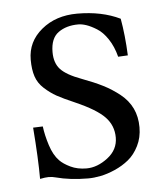

<svg xmlns="http://www.w3.org/2000/svg" viewBox="-41 -479 452 528"><g transform="rotate(-5 185.5 -215.0)"><path d="M43 -140.1 69.8 -141.1Q72.8 -116.7 81.8 -88.6Q90.8 -60.5 106 -44.9Q116.2 -34.2 135.5 -24.9Q154.8 -15.6 179.7 -15.6Q209.5 -15.6 238.3 -37.6Q267.1 -59.6 267.1 -93.3Q267.1 -126.5 244.4 -150.1Q221.7 -173.8 163.6 -199.2Q131.8 -212.9 114.7 -222.4Q97.7 -231.9 81.5 -246.6Q65.4 -261.2 59.1 -280.3Q52.7 -299.3 52.7 -326.7Q52.7 -376.5 92.3 -409.2Q131.8 -441.9 190.9 -441.9Q258.8 -441.9 309.1 -417.5Q317.4 -371.1 319.8 -315.4L293 -314Q285.6 -342.8 271.7 -363.5Q257.8 -384.3 241.9 -394Q226.1 -403.8 213.6 -408Q201.2 -412.1 191.4 -412.1Q158.2 -412.1 136.2 -396.2Q114.3 -380.4 114.3 -342.3Q114.3 -312 130.4 -294.7Q146.5 -277.3 187.5 -262.2Q221.7 -249.5 245.4 -237.5Q269 -225.6 290.8 -208.3Q312.5 -190.9 323.5 -168Q334.5 -145 334.5 -115.7Q334.5 -87.4 323 -64.5Q311.5 -41.5 294.4 -27.6Q277.3 -13.7 256.1 -4.4Q234.9 4.9 216.3 8.5Q197.8 12.2 182.1 12.2Q132.3 12.2 92.3 1.5Q84 -1 73.2 -1Q64.5 -1 49.8 2Q49.8 -53.7 43 -140.1Z"/></g></svg>

Font: Libertinage
Style: b
Weight: 400
Designer: OSP
Foundry: OSP
Version: Version 1.0; 2008; OFL relea